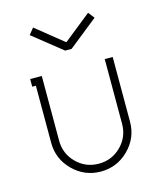

<svg xmlns="http://www.w3.org/2000/svg" viewBox="-105 -756 710 843"><g transform="rotate(-15 250.0 -335.0)"><path d="M251 -580.1 375 -679.2 397 -650.9 264.2 -544.9H234.9L102.1 -650.9L125 -679.2L248 -580.1ZM106.9 -169.9Q106.9 -110.4 148.7 -68.6Q190.4 -26.9 250 -26.9Q309.6 -26.9 351.3 -68.6Q393.1 -110.4 393.1 -169.9V-463.9H429.2V-169.9Q429.2 -96.2 376.5 -43.7Q323.7 8.8 250 8.8Q176.3 8.8 123.5 -43.7Q70.8 -96.2 70.8 -169.9V-429.2H54.2V-463.9H106.9Z"/></g></svg>

Font: RawengulkPcs
Style: Regular
Weight: 400
Version: Version 0.92